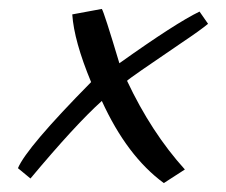

<svg xmlns="http://www.w3.org/2000/svg" viewBox="-20 -392 504 428"><path d="M20 -17.1Q39.1 -63 183.1 -209Q145 -300.8 141.1 -359.9L207 -372.1Q211.9 -365.2 246.1 -251Q372.1 -340.8 424.8 -366.2L443.8 -338.9Q426.8 -324.7 383.8 -295.9Q268.6 -217.8 263.2 -211.9Q317.4 -96.7 392.1 -14.2L345.2 16.1Q263.2 -43.9 207 -167Q147.9 -113.8 47.9 5.9Z"/></svg>

Font: Marck Script
Style: Regular
Weight: 400
Designer: Denis Masharov, Marck Fogel
Foundry: Denis Masharov
Version: Version 1.002